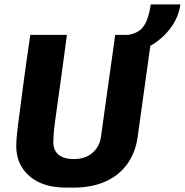

<svg xmlns="http://www.w3.org/2000/svg" viewBox="-20 -845 842 875"><path d="M282 10Q174 10 114 -42.5Q54 -95 54 -179Q54 -191 55 -206Q56 -221 58 -241.5Q60 -262 64 -290Q68 -318 72.5 -355Q77 -392 83.5 -440.5Q90 -489 98.5 -550Q107 -611 118 -686H285Q271 -581 260.5 -504.5Q250 -428 242.5 -375.5Q235 -323 230.5 -288.5Q226 -254 224.5 -233Q223 -212 223 -198Q223 -159 247.5 -139.5Q272 -120 316 -120Q369 -120 401.5 -148.5Q434 -177 440 -221L505 -686H672L607 -219Q597 -149 560 -97.5Q523 -46 461 -18Q399 10 313 10ZM552 -602 564 -686Q614 -694 636 -727.5Q658 -761 667 -825H802Q795 -770 760 -721Q725 -672 671 -639.5Q617 -607 552 -602Z"/></svg>

Font: Chivo Medium
Style: Bold Italic
Weight: 700
Italic angle: -8.05°
Version: Version 2.002